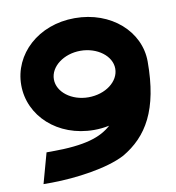

<svg xmlns="http://www.w3.org/2000/svg" viewBox="-71 -649 665 724"><g transform="rotate(-10 261.5 -287.0)"><path d="M20 -371C20 -253 122 -157 262 -157C282 -157 300 -159 320 -163C279 -126 219 -105 89 -105H70L38 11H71C163 10 283 -6 352 -42C448 -98 505 -191 505 -376C505 -491 402 -585 262 -585C122 -585 20 -489 20 -371ZM145 -371C145 -420 198 -460 262 -460C326 -460 380 -420 380 -371C380 -322 328 -282 262 -282C198 -282 145 -322 145 -371Z"/></g></svg>

Font: Charger Sport
Style: UltExt
Weight: 1000
Designer: Jasper
Foundry: Cannot Into Space Fonts
Version: Version 1.1